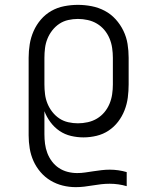

<svg xmlns="http://www.w3.org/2000/svg" viewBox="-20 -558 640 791"><path d="M292 213Q265 213 238.5 206.5Q212 200 188.5 186Q165 172 147 151Q129 130 118 105.5Q107 81 102.5 54Q98 27 98 0V-320Q98 -348 102.5 -376Q107 -404 118.5 -430Q130 -456 148.5 -477.5Q167 -499 191.5 -513Q216 -527 244.5 -532.5Q273 -538 301 -538Q329 -538 357.5 -532.5Q386 -527 411.5 -513.5Q437 -500 456.5 -478.5Q476 -457 488.5 -431Q501 -405 505.5 -377Q510 -349 510 -320V-210Q510 -183 506.5 -156Q503 -129 493 -103.5Q483 -78 466.5 -56.5Q450 -35 427.5 -20Q405 -5 378 1.5Q351 8 324 8Q298 8 272.5 2Q247 -4 225.5 -18.5Q204 -33 188 -54.5Q172 -76 163 -100V-5Q163 15 165.5 34.5Q168 54 175 72.5Q182 91 194 107Q206 123 222.5 134Q239 145 258.5 150Q278 155 298 155Q315 155 331.5 152.5Q348 150 365 147.5Q382 145 398.5 143Q415 141 432 141Q450 141 467.5 143.5Q485 146 502 151V209Q485 204 467.5 201.5Q450 199 432 199Q414 199 396.5 201Q379 203 361.5 206Q344 209 326.5 211Q309 213 292 213ZM301 -50Q321 -50 341.5 -54.5Q362 -59 379.5 -69.5Q397 -80 410 -95.5Q423 -111 431 -130Q439 -149 442 -169.5Q445 -190 445 -210V-320Q445 -340 442 -360.5Q439 -381 431 -400Q423 -419 410 -434.5Q397 -450 379.5 -460.5Q362 -471 341.5 -475.5Q321 -480 301 -480Q281 -480 261 -475.5Q241 -471 224.5 -460Q208 -449 195.5 -433Q183 -417 175.5 -398.5Q168 -380 165.5 -360Q163 -340 163 -320V-210Q163 -190 165.5 -170Q168 -150 175.5 -131.5Q183 -113 195.5 -97Q208 -81 224.5 -70Q241 -59 261 -54.5Q281 -50 301 -50Z"/></svg>

Font: Iosevka Curly Slab LtEx
Style: Regular
Weight: 300
Width: 7
Monospace: yes
Designer: Belleve Invis
Foundry: Belleve Invis
Version: Version 11.1.0; ttfautohint (v1.8.3)